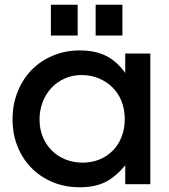

<svg xmlns="http://www.w3.org/2000/svg" viewBox="-20 -778 712 811"><path d="M195 -758H308V-628H195ZM384 -758H497V-628H384ZM33 -274Q33 -337 54.5 -390.5Q76 -444 113.5 -482.5Q151 -521 203.5 -543Q256 -565 317 -565Q381 -565 427 -542.5Q473 -520 509 -470V-552H615V0H509V-80Q468 -30 424 -8.5Q380 13 317 13Q255 13 203 -8.5Q151 -30 113 -68.5Q75 -107 54 -159.5Q33 -212 33 -274ZM147 -273Q147 -234 160.5 -200.5Q174 -167 198.5 -142.5Q223 -118 256.5 -104.5Q290 -91 329 -91Q368 -91 400.5 -104.5Q433 -118 457 -142.5Q481 -167 494 -201Q507 -235 507 -275Q507 -316 493.5 -350Q480 -384 455.5 -408.5Q431 -433 397.5 -447Q364 -461 324 -461Q286 -461 253.5 -446.5Q221 -432 197.5 -407Q174 -382 160.5 -347.5Q147 -313 147 -273Z"/></svg>

Font: Involve SemiBold
Style: Regular
Weight: 600
Designer: Stefan Peev
Foundry: Context Ltd.
Version: Version 1.001